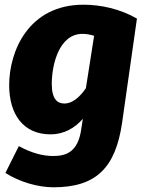

<svg xmlns="http://www.w3.org/2000/svg" viewBox="-20 -571 616 816"><path d="M335 -551C101 -551 19 -353 19 -209C19 -85 79 0 195 0C252 0 298 -27 332 -66L325 -20C311 76 260 92 206 92C163 92 115 80 60 50L3 164C62 202 141 225 207 225C388 225 471 143 499 -50L562 -492C491 -533 409 -551 335 -551ZM330 -427C349 -427 362 -424 380 -419L345 -196C318 -157 287 -131 254 -131C226 -131 200 -147 200 -214C200 -298 232 -427 330 -427Z"/></svg>

Font: Fira Sans ExtraBold
Style: Italic
Weight: 800
Italic angle: -8°
Designer: bBox Type GmbH & Carrois Corporate GbR & Edenspiekermann AG
Foundry: bBox Type GmbH & Carrois Corporate GbR & Edenspiekermann AG
Version: Version 4.301;PS 004.301;hotconv 1.0.88;makeotf.lib2.5.64775